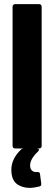

<svg xmlns="http://www.w3.org/2000/svg" viewBox="-20 -720 263 931"><path d="M41 -12V-688Q41 -693 44.5 -696.5Q48 -700 53 -700H170Q175 -700 178.5 -696.5Q182 -693 182 -688V-12Q182 -7 178.5 -3.5Q175 0 170 0H53Q48 0 44.5 -3.5Q41 -7 41 -12ZM180 174Q180 181 172 184Q144 191 124 191Q86 191 60.5 171Q35 151 35 103Q35 51 81 6Q87 0 96 0H159Q163 0 166 2Q169 4 169 6Q169 10 164 15Q126 51 126 82Q126 100 136 108Q146 116 160 114H163Q173 114 174 124L180 170Z"/></svg>

Font: Barlow Condensed
Style: Bold
Weight: 700
Width: 3
Designer: Jeremy Tribby
Foundry: Tribby Type
Version: Version 1.500